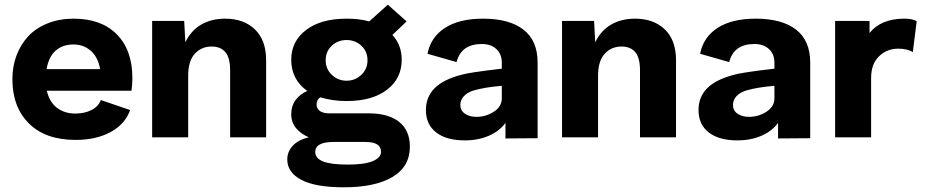

<svg xmlns="http://www.w3.org/2000/svg" viewBox="-20 -590 3984 825"><path d="M305.2 11.2Q175.3 11.2 104.2 -59.6Q33.2 -130.4 33.2 -250Q33.2 -304.2 50.8 -351.3Q68.4 -398.4 101.1 -433.8Q133.8 -469.2 184.3 -489.5Q234.9 -509.8 296.9 -509.8Q415 -509.8 481.9 -442.4Q548.8 -375 548.8 -254.9Q548.8 -226.6 544.9 -200.2H181.2Q192.4 -151.4 224.9 -126.7Q257.3 -102.1 303.2 -102.1Q343.8 -102.1 373.5 -117.4Q403.3 -132.8 413.1 -160.2L539.1 -117.2Q517.1 -55.7 454.6 -22.2Q392.1 11.2 305.2 11.2ZM180.2 -293H410.2Q401.4 -343.8 370.6 -371.3Q339.8 -398.9 295.9 -398.9Q249 -398.9 219 -372.3Q189 -345.7 180.2 -293Z M947.8 -509.8Q1027.3 -509.8 1075.4 -463.6Q1123.5 -417.5 1123.5 -331.1V0H968.8V-287.1Q968.8 -342.8 948 -366.5Q927.2 -390.1 889.6 -390.1Q845.7 -390.1 817.1 -359.1Q788.6 -328.1 788.6 -264.2V0H633.8V-500H771.5L776.4 -408.2Q800.8 -459 844.7 -484.4Q888.7 -509.8 947.8 -509.8Z M1646.5 -569.8 1727.1 -498 1666 -439.9Q1706.1 -397 1706.1 -333Q1706.1 -252.9 1642.8 -204.3Q1579.6 -155.8 1469.2 -155.8Q1409.7 -155.8 1356.4 -171.9Q1340.3 -162.1 1340.3 -141.1Q1340.3 -123 1354.5 -113Q1368.7 -103 1395 -103H1564.5Q1648.9 -103 1695.1 -66.2Q1741.2 -29.3 1741.2 40Q1741.2 126.5 1666 170.7Q1590.8 214.8 1458 214.8Q1335.4 214.8 1274.9 182.9Q1214.4 150.9 1214.4 95.2Q1214.4 62 1237.8 36.4Q1261.2 10.7 1307.1 0Q1272.5 -14.6 1252 -39.6Q1231.4 -64.5 1231.4 -99.1Q1231.4 -134.3 1249.8 -159.7Q1268.1 -185.1 1300.3 -199.2Q1231.4 -248.5 1231.4 -333Q1231.4 -412.6 1295.2 -461.2Q1358.9 -509.8 1469.2 -509.8Q1524.9 -509.8 1566.4 -498ZM1334.5 63Q1334.5 90.3 1368.4 103.8Q1402.3 117.2 1475.1 117.2Q1545.4 117.2 1581.3 102.5Q1617.2 87.9 1617.2 62Q1617.2 20 1550.3 20H1413.1Q1334.5 20 1334.5 63ZM1379.4 -331.1Q1379.4 -293.5 1406 -268.3Q1432.6 -243.2 1469.2 -243.2Q1505.9 -243.2 1532.5 -268.3Q1559.1 -293.5 1559.1 -331.1Q1559.1 -369.1 1532.7 -393.6Q1506.3 -418 1469.2 -418Q1432.1 -418 1405.8 -393.6Q1379.4 -369.1 1379.4 -331.1Z M2056.2 -509.8Q2168.5 -509.8 2229.2 -462.6Q2290 -415.5 2290 -321.8V-128.9V3.9L2151.9 4.9V-62Q2126 -26.4 2080.3 -6.6Q2034.7 13.2 1977.1 13.2Q1897.9 13.2 1854 -21Q1810.1 -55.2 1810.1 -117.2Q1810.1 -173.8 1847.9 -211.4Q1885.7 -249 1963.9 -269Q1996.6 -278.8 2136.2 -294.9V-320.8Q2136.2 -357.4 2112.8 -379.2Q2089.4 -400.9 2050.3 -400.9Q1961.4 -400.9 1941.9 -323.2L1816.9 -358.9Q1830.6 -430.2 1891.8 -470Q1953.1 -509.8 2056.2 -509.8ZM1958 -139.2Q1958 -115.2 1977.5 -101.6Q1997.1 -87.9 2026.9 -87.9Q2068.4 -87.9 2102.3 -110.1Q2136.2 -132.3 2136.2 -167V-221.2Q2063 -215.3 2015.1 -201.2Q1987.8 -192.9 1972.9 -176.3Q1958 -159.7 1958 -139.2Z M2709 -509.8Q2788.6 -509.8 2836.7 -463.6Q2884.8 -417.5 2884.8 -331.1V0H2730V-287.1Q2730 -342.8 2709.2 -366.5Q2688.5 -390.1 2650.9 -390.1Q2606.9 -390.1 2578.4 -359.1Q2549.8 -328.1 2549.8 -264.2V0H2395V-500H2532.7L2537.6 -408.2Q2562 -459 2606 -484.4Q2649.9 -509.8 2709 -509.8Z M3227.5 -509.8Q3339.8 -509.8 3400.6 -462.6Q3461.4 -415.5 3461.4 -321.8V-128.9V3.9L3323.2 4.9V-62Q3297.4 -26.4 3251.7 -6.6Q3206.1 13.2 3148.4 13.2Q3069.3 13.2 3025.4 -21Q2981.4 -55.2 2981.4 -117.2Q2981.4 -173.8 3019.3 -211.4Q3057.1 -249 3135.3 -269Q3168 -278.8 3307.6 -294.9V-320.8Q3307.6 -357.4 3284.2 -379.2Q3260.7 -400.9 3221.7 -400.9Q3132.8 -400.9 3113.3 -323.2L2988.3 -358.9Q3002 -430.2 3063.2 -470Q3124.5 -509.8 3227.5 -509.8ZM3129.4 -139.2Q3129.4 -115.2 3148.9 -101.6Q3168.5 -87.9 3198.2 -87.9Q3239.7 -87.9 3273.7 -110.1Q3307.6 -132.3 3307.6 -167V-221.2Q3234.4 -215.3 3186.5 -201.2Q3159.2 -192.9 3144.3 -176.3Q3129.4 -159.7 3129.4 -139.2Z M3866.2 -509.8Q3901.4 -509.8 3918.9 -499L3902.3 -366.2Q3878.9 -380.9 3839.4 -380.9Q3791 -380.9 3757.1 -348.1Q3723.1 -315.4 3723.1 -254.9V0H3568.4V-500H3716.3V-448.2Q3765.6 -509.8 3866.2 -509.8Z"/></svg>

Font: Human Sans
Style: Bold
Weight: 700
Designer: Tim Radville
Foundry: Continuum
Version: Version 1.000;FEAKit 1.0